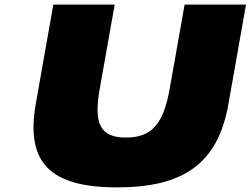

<svg xmlns="http://www.w3.org/2000/svg" viewBox="-20 -790 1086 832"><path d="M477 -770H211L135 -340C90 -82 200 22 488 22C776 22 925 -82 970 -340L1046 -770H780L715 -404C688 -252 637 -194 526 -194C415 -194 385 -252 412 -404Z"/></svg>

Font: Hussar Dziwak
Style: Kur
Weight: 400
Version: Version 1.022